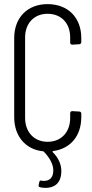

<svg xmlns="http://www.w3.org/2000/svg" viewBox="-20 -728 448 933"><path d="M375 -524V-543C375 -643 310 -708 211 -708C114 -708 49 -643 49 -543V-159C49 -66 104 -2 188 7C190 7 192 8 193 9C218 35 239 67 239 100C239 138 218 151 194 151C191 151 187 151 183 150C176 148 172 150 171 157L168 170C167 177 169 181 175 182C183 184 193 185 202 185C239 185 278 167 278 103C278 73 266 41 236 11C234 9 235 7 238 6C322 -5 375 -67 375 -159V-176C375 -182 371 -186 365 -186L331 -188C325 -188 321 -184 321 -178V-155C321 -86 278 -39 211 -39C146 -39 102 -86 102 -155V-546C102 -615 146 -661 211 -661C278 -661 321 -615 321 -546V-521C321 -515 325 -511 331 -511L365 -513C371 -513 375 -518 375 -524Z"/></svg>

Font: Barlow Condensed Light
Style: Regular
Weight: 300
Width: 3
Designer: Jeremy Tribby
Foundry: Tribby Type
Version: Version 1.422;hotconv 1.0.109;makeotfexe 2.5.65596